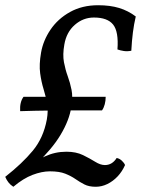

<svg xmlns="http://www.w3.org/2000/svg" viewBox="-38 -705 549 734"><path d="M328 9Q302 9 284.5 0Q267 -9 250.5 -20.5Q234 -32 211.5 -41Q189 -50 153 -50Q122 -50 86.5 -36.5Q51 -23 13 9Q2 2 -5.5 -7.5Q-13 -17 -18 -29Q47 -80 87.5 -129Q128 -178 141 -248Q147 -282 142 -309.5Q137 -337 128.5 -364.5Q120 -392 115.5 -425Q111 -458 119 -504Q127 -550 155 -591.5Q183 -633 229.5 -659Q276 -685 337 -685Q383 -685 417.5 -674.5Q452 -664 481 -642Q474 -612 470 -580.5Q466 -549 464 -511Q449 -508 435.5 -510Q422 -512 411 -516Q416 -584 394.5 -611Q373 -638 321 -638Q280 -638 248 -610Q216 -582 208 -535Q201 -496 206.5 -467Q212 -438 221 -413.5Q230 -389 235.5 -361.5Q241 -334 235 -298Q231 -271 220.5 -244Q210 -217 193.5 -189.5Q177 -162 153 -133.5Q129 -105 97 -74L90 -81Q112 -97 132.5 -106.5Q153 -116 173.5 -120.5Q194 -125 216 -125Q253 -125 279.5 -112Q306 -99 326 -86.5Q346 -74 363 -74Q391 -74 408 -101Q419 -99 428 -90.5Q437 -82 440 -74Q429 -49 411.5 -30.5Q394 -12 372.5 -1.5Q351 9 328 9ZM366 -335Q366 -320 362.5 -306.5Q359 -293 352 -283Q320 -283 286.5 -283Q253 -283 220 -283Q187 -283 155 -282.5Q123 -282 94 -281.5Q65 -281 39 -280Q37 -315 52 -335Z"/></svg>

Font: Vollkorn
Style: Italic
Weight: 400
Italic angle: -11°
Designer: Friedrich Althausen
Foundry: Friedrich Althausen
Version: Version 5.001